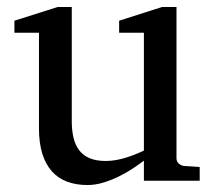

<svg xmlns="http://www.w3.org/2000/svg" viewBox="-20 -514 609 546"><path d="M389.2 0V-57.1Q376.5 -47.4 358.2 -35.2Q339.8 -22.9 318.6 -12.5Q297.4 -2 274.2 5.1Q251 12.2 229 12.2Q196.8 12.2 171.1 2.7Q145.5 -6.8 127.7 -26.6Q109.9 -46.4 100.3 -76.9Q90.8 -107.4 90.8 -149.9V-420.9H21V-455.1L144 -494.1H184.1V-168.9Q184.1 -142.6 189.2 -121.6Q194.3 -100.6 205.8 -85.9Q217.3 -71.3 235.8 -63.7Q254.4 -56.2 280.8 -56.2Q295.9 -56.2 311.5 -59.1Q327.1 -62 341.3 -66.7Q355.5 -71.3 367.9 -76.4Q380.4 -81.5 389.2 -85.9V-420.9H318.8V-455.1L440.9 -494.1H481.9V-64Q481.9 -54.7 488.5 -48.8Q495.1 -43 503.9 -42L547.9 -39.1V0Z"/></svg>

Font: BabelStone Ogham
Style: Italic
Weight: 400
Italic angle: -30°
Designer: Andrew West
Foundry: BabelStone
Version: Version 2.02 March 14, 2022